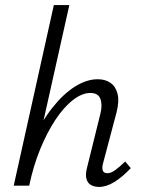

<svg xmlns="http://www.w3.org/2000/svg" viewBox="-20 -731 562 756"><path d="M370 5Q351 5 337.5 -3Q324 -11 320 -28.5Q316 -46 323 -72L375 -282Q384 -317 375.5 -341Q367 -365 336 -365Q303 -365 267 -337Q231 -309 198 -259Q165 -209 138 -143Q111 -77 95 0H50Q73 -97 108 -174.5Q143 -252 186 -306.5Q229 -361 275 -390Q321 -419 365 -419Q395 -419 415.5 -404.5Q436 -390 443 -361Q450 -332 439 -289L386 -89Q381 -71 384.5 -60Q388 -49 403 -49Q417 -49 434 -61.5Q451 -74 473 -95L495 -69Q462 -34 430.5 -14.5Q399 5 370 5ZM34 0 192 -711H253L94 0Z"/></svg>

Font: Ysabeau Infant
Style: Italic
Weight: 400
Italic angle: -12°
Designer: Christian Thalmann (Catharsis Fonts)
Version: Version 2.001;gftools[0.9.30]; featfreeze: ss01,ss02,lnum